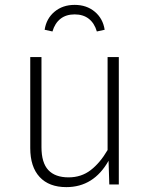

<svg xmlns="http://www.w3.org/2000/svg" viewBox="-20 -756 616 787"><path d="M467 0H428L425 -97Q364 11 252 11Q181 11 142.5 -30.5Q104 -72 104 -149V-522H150V-153Q150 -89 178 -59Q206 -29 261 -29Q313 -29 351.5 -58.5Q390 -88 421 -141V-522H467ZM409 -634 377 -627Q367 -661 344 -679Q321 -697 286 -697Q251 -697 228 -679Q205 -661 195 -627L163 -634Q170 -680 203.5 -708Q237 -736 286 -736Q335 -736 368.5 -708Q402 -680 409 -634Z"/></svg>

Font: FiraGO ExtraLight
Style: Regular
Weight: 200
Designer: bBox Type
Foundry: bBox Type GmbH
Version: Version 1.001